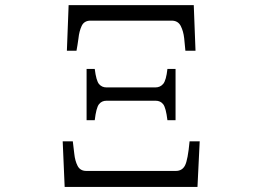

<svg xmlns="http://www.w3.org/2000/svg" viewBox="-20 -741 1040 761"><path d="M228.5 -180.7H268.6Q271.5 -159.2 274.4 -131.8Q277.3 -103.5 287.6 -83.5Q297.9 -63.5 322.3 -63.5H676.8Q702.1 -63.5 713.4 -85.4Q724.6 -107.4 731.4 -180.7H771.5L762.7 0H236.3ZM245.1 -540 252 -720.7H748L754.9 -540H714.8Q712.9 -561.5 710 -589.4Q707 -617.2 696.3 -638.2Q685.5 -659.2 660.2 -659.2H338.9Q313.5 -659.2 303.7 -638.2Q293.9 -617.2 291 -588.9Q287.1 -560.5 283.2 -540ZM323.2 -264.6V-467.8H355.5Q361.3 -420.9 372.6 -407.7Q383.8 -394.5 402.3 -394.5H595.7Q615.2 -394.5 627 -408.7Q638.7 -422.9 643.6 -467.8H675.8V-264.6H643.6Q637.7 -313.5 627 -327.6Q616.2 -341.8 596.7 -341.8H402.3Q382.8 -341.8 372.1 -327.6Q361.3 -313.5 355.5 -264.6Z"/></svg>

Font: GenEi Koburi Mincho v6
Style: Regular
Weight: 400
Designer: o_tamon (Modified)
Foundry: o_tamon / Adobe Systems Incorporated
Version: Version 6.1